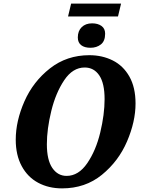

<svg xmlns="http://www.w3.org/2000/svg" viewBox="-20 -1030 782 1061"><path d="M67 -258Q67 -361 115 -470Q163 -579 256 -652Q349 -725 474 -725Q545 -725 603 -696Q661 -667 695 -607Q729 -547 729 -458Q729 -358 682 -248.5Q635 -139 543 -64Q451 11 323 11Q249 11 191 -20Q133 -51 100 -112Q67 -173 67 -258ZM558 -482Q558 -570 528.5 -613.5Q499 -657 448 -657Q382 -657 335 -587Q288 -517 263.5 -417Q239 -317 239 -233Q239 -146 269 -102Q299 -58 348 -58Q414 -58 462 -128Q510 -198 534 -298Q558 -398 558 -482ZM373 -1010H649L632 -939H356ZM410 -823Q410 -859 431.5 -880Q453 -901 489 -901Q521 -901 541 -886.5Q561 -872 561 -844Q561 -803 537.5 -784.5Q514 -766 480 -766Q447 -766 428.5 -780.5Q410 -795 410 -823Z"/></svg>

Font: Noto Serif NarrowExtraBold
Style: Italic
Weight: 800
Width: 4
Italic angle: -12°
Designer: Monotype Design Team
Foundry: Monotype Imaging Inc.
Version: Version 1.001